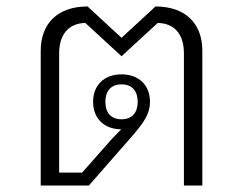

<svg xmlns="http://www.w3.org/2000/svg" viewBox="-20 -574 751 594"><path d="M106 0H255L388 -152C425 -195 444 -221 444 -259C444 -311 409 -344 356 -344C303 -344 268 -311 268 -259C268 -207 303 -174 355 -174L326 -144L234 -40H163V-409C163 -468 193 -502 244 -503L356 -400L468 -503C520 -502 549 -468 549 -409V0H606V-417C606 -501 554 -554 461 -554L356 -457L251 -554C158 -554 106 -501 106 -417ZM356 -205C323 -205 306 -226 306 -259C306 -292 323 -313 356 -313C389 -313 406 -292 406 -259C406 -226 389 -205 356 -205Z"/></svg>

Font: IBM Plex Thai Looped Light
Style: Regular
Weight: 300
Designer: Mike Abbink, Paul van der Laan, Pieter van Rosmalen, Ben Mitchell, Mark Frömberg
Foundry: Bold Monday
Version: Version 1.0